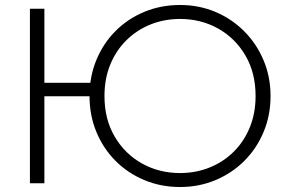

<svg xmlns="http://www.w3.org/2000/svg" viewBox="-20 -735 1161 770"><path d="M100 0V-700H158V-403H371V-349H158V0ZM702 15Q625 15 558.8 -12.8Q492.5 -40.5 443.2 -90Q394 -139.5 366.5 -206Q339 -272.5 339 -350Q339 -428 366.5 -494.5Q394 -561 443.2 -610.5Q492.5 -660 558.8 -687.5Q625 -715 702 -715Q778.5 -715 844.5 -687Q910.5 -659 960 -609Q1009.5 -559 1037.2 -492.8Q1065 -426.5 1065 -350Q1065 -272.5 1037.2 -206Q1009.5 -139.5 960 -90Q910.5 -40.5 844.5 -12.8Q778.5 15 702 15ZM702 -41Q765 -41 820 -63Q875 -85 916.5 -125.8Q958 -166.5 981.5 -223.5Q1005 -280.5 1005 -350Q1005 -443 964.2 -512.5Q923.5 -582 854.8 -620.5Q786 -659 702 -659Q639 -659 584 -637Q529 -615 487.5 -574.2Q446 -533.5 422.5 -476.8Q399 -420 399 -350Q399 -257 439.8 -187.5Q480.5 -118 549.2 -79.5Q618 -41 702 -41Z"/></svg>

Font: Geologica Cursive Thin
Style: Regular
Weight: 250
Designer: Sindre Bremnes, Frode Helland
Foundry: Monokrom Skriftforlag AS
Version: Version 1.010;gftools[0.9.28]